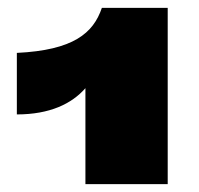

<svg xmlns="http://www.w3.org/2000/svg" viewBox="-20 -870 508 490"><path d="M23 -735V-578C107 -578 163 -605 198 -645V-400H408V-850H240C218 -785 167 -742 23 -735Z"/></svg>

Font: Mattone Black
Style: Regular
Weight: 900
Width: 6
Designer: Nunzio Mazzaferro
Foundry: Collletttivo
Version: Version 2.000;Glyphs 3.2 (3217)